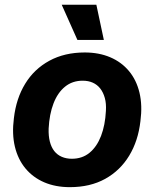

<svg xmlns="http://www.w3.org/2000/svg" viewBox="-20 -763 637 793"><path d="M268.4 10Q209.6 10 162.9 -9.9Q116.3 -29.9 85.1 -67.4Q54 -105 41.4 -157.5Q28.9 -210 37.4 -275.1Q46.7 -356 83.9 -416.9Q121 -477.9 183.9 -512.1Q246.7 -546.3 329.9 -546.3Q388.7 -546.3 435.2 -526.5Q481.7 -506.7 512.7 -469.5Q543.7 -432.3 556.1 -380.1Q568.6 -328 560 -262.6Q550.7 -181 513.4 -119.7Q476.1 -58.4 414.3 -24.2Q352.4 10 268.4 10ZM276.7 -107.3Q319.7 -107.3 349.9 -132.1Q380.1 -157 397.3 -201.5Q414.4 -246 417.4 -304.9Q419.4 -335.1 412.9 -358.4Q406.4 -381.7 393.9 -397.6Q381.4 -413.4 363.1 -421.6Q344.9 -429.7 321.3 -429.7Q279 -429.7 248.6 -405Q218.1 -380.3 201 -335.8Q183.9 -291.3 180.9 -231.9Q179.9 -201.3 185.9 -178Q191.9 -154.7 204.2 -139Q216.6 -123.3 235.2 -115.3Q253.9 -107.3 276.7 -107.3ZM299.7 -598.1 234.9 -743.4H378L408.9 -598.1Z"/></svg>

Font: Mona Sans
Style: Italic
Weight: 200
Italic angle: -11.6951°
Designer: Deni Anggara
Foundry: GitHub
Version: Version 2.000